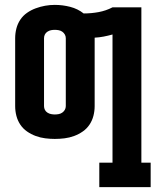

<svg xmlns="http://www.w3.org/2000/svg" viewBox="-20 -560 640 785"><path d="M386 205V105H440V-419Q422 -414 404 -410.5Q386 -407 367 -406Q367 -405 367 -404.5Q367 -404 367 -404V-126Q367 -106 362 -86.5Q357 -67 346 -50.5Q335 -34 318.5 -22.5Q302 -11 283 -4Q264 3 244 5.5Q224 8 204 8Q185 8 165 5.5Q145 3 126 -4Q107 -11 90.5 -22.5Q74 -34 63 -50.5Q52 -67 47 -86.5Q42 -106 42 -126V-404Q42 -424 47 -443.5Q52 -463 63 -479.5Q74 -496 90.5 -507.5Q107 -519 126 -526Q145 -533 164.5 -536.5Q184 -540 204 -540Q236 -540 267 -532Q298 -524 322 -505Q353 -505 383 -510.5Q413 -516 440 -530H558V105H596V205ZM204 -92Q212 -92 220 -93.5Q228 -95 234.5 -99.5Q241 -104 245 -111Q249 -118 249 -126V-404Q249 -412 245 -419Q241 -426 234.5 -430.5Q228 -435 220 -436.5Q212 -438 204 -438Q196 -438 188.5 -436.5Q181 -435 174 -430.5Q167 -426 163.5 -419Q160 -412 160 -404V-126Q160 -118 163.5 -111Q167 -104 174 -99.5Q181 -95 189 -93.5Q197 -92 204 -92Z"/></svg>

Font: Iosevka Curly Slab Extended
Style: Bold
Weight: 700
Width: 7
Monospace: yes
Designer: Belleve Invis
Foundry: Belleve Invis
Version: Version 11.1.0; ttfautohint (v1.8.3)